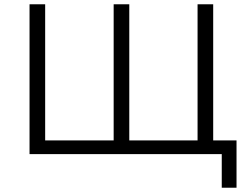

<svg xmlns="http://www.w3.org/2000/svg" viewBox="-20 -720 1157 897"><path d="M976 -700V0H118V-700H191V-64H511V-700H584V-64H903V-700ZM1085 -64V157H1016V0H902V-64Z"/></svg>

Font: Montserrat-Regular
Style: Regular
Weight: 400
Version: Version 7.200